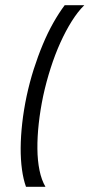

<svg xmlns="http://www.w3.org/2000/svg" viewBox="-20 -681 341 732"><path d="M79.1 31.2Q68.8 2.4 63.7 -35.2Q58.6 -72.8 58.8 -116.9Q59.1 -161.1 64.7 -211.2Q70.3 -261.2 81.5 -314.5Q92.8 -367.2 108.6 -417Q124.5 -466.8 143.1 -511.2Q161.6 -555.7 183.1 -593.8Q204.6 -631.8 226.6 -661.1H301.3Q276.9 -637.2 253.7 -600.3Q230.5 -563.5 210 -518.1Q189.5 -472.7 172.9 -420.7Q156.2 -368.7 144.5 -314.5Q133.3 -260.7 127.7 -209.7Q122.1 -158.7 122.6 -113.8Q123 -68.8 130.6 -31.7Q138.2 5.4 153.3 31.2Z"/></svg>

Font: Fibel Nord
Style: Italic
Weight: 400
Designer: Peter Wiegel
Foundry: Peter Wioegel
Version: Version 000.000